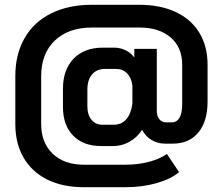

<svg xmlns="http://www.w3.org/2000/svg" viewBox="-20 -746 931 802"><path d="M44 -228V-428Q44 -519 82.5 -586.5Q121 -654 193.5 -690Q266 -726 364 -726H562Q649 -726 713.5 -696Q778 -666 812.5 -609.5Q847 -553 847 -476V-321Q847 -239 808.5 -192.5Q770 -146 702 -146H669Q639 -146 613.5 -161Q588 -176 574 -203H573Q553 -172 521 -154Q489 -136 454 -136H402Q328 -136 285.5 -179.5Q243 -223 243 -299V-375Q243 -455 287.5 -501Q332 -547 410 -547H456Q482 -547 504.5 -536Q527 -525 541 -506V-542H635V-282Q635 -261 645.5 -248Q656 -235 674 -235H698Q719 -235 730 -254.5Q741 -274 741 -312V-476Q741 -548 693 -589.5Q645 -631 562 -631H364Q266 -631 209 -576.5Q152 -522 152 -428V-228Q152 -150 200 -104Q248 -58 330 -58H506Q556 -58 602 -70Q648 -82 677 -103L728 -27Q694 2 634 19Q574 36 503 36H330Q242 36 177.5 4Q113 -28 78.5 -87.5Q44 -147 44 -228ZM455 -225Q488 -225 508 -248.5Q528 -272 533 -314V-389Q529 -421 511 -439.5Q493 -458 465 -458H418Q384 -458 364.5 -435Q345 -412 345 -372V-301Q345 -267 362 -246Q379 -225 407 -225Z"/></svg>

Font: Bai Jamjuree SemiBold
Style: Regular
Weight: 600
Version: Version 1.000; ttfautohint (v1.6)